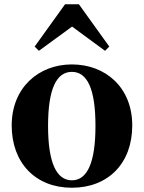

<svg xmlns="http://www.w3.org/2000/svg" viewBox="-20 -866 677 903"><path d="M319 -741 474 -627 494 -647 351 -846H286L143 -647L163 -627ZM318 -18C246 -18 206 -100 206 -274C206 -449 246 -528 318 -528C390 -528 429 -449 429 -274C429 -100 390 -18 318 -18ZM318 -563C161 -563 35 -453 35 -276C35 -100 147 17 318 17C488 17 602 -97 602 -276C602 -455 476 -563 318 -563Z"/></svg>

Font: Noto Serif TC Black
Style: Regular
Weight: 900
Version: Version 1.001;PS 1.001;hotconv 16.6.54;makeotf.lib2.5.65590